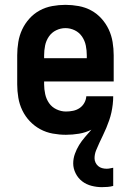

<svg xmlns="http://www.w3.org/2000/svg" viewBox="-20 -548 540 792"><path d="M400 224Q379 224 357.5 218.5Q336 213 319 200Q302 187 292 167Q282 147 282 126Q282 106 289 86.5Q296 67 306.5 50Q317 33 330.5 17.5Q344 2 357 -13Q333 -1 306 3.5Q279 8 252 8Q225 8 197.5 3Q170 -2 146 -15Q122 -28 103 -48Q84 -68 72 -93Q60 -118 55.5 -145.5Q51 -173 51 -200V-320Q51 -347 55.5 -374.5Q60 -402 71.5 -426.5Q83 -451 101.5 -471.5Q120 -492 144 -505Q168 -518 195.5 -523Q223 -528 250 -528Q277 -528 304.5 -523Q332 -518 356 -505Q380 -492 398.5 -471.5Q417 -451 428.5 -426.5Q440 -402 444.5 -374.5Q449 -347 449 -320V-212H162V-200Q162 -180 166.5 -159.5Q171 -139 182.5 -122.5Q194 -106 213 -97Q232 -88 252 -88Q267 -88 281.5 -91Q296 -94 308 -102Q320 -110 327.5 -123Q335 -136 336 -151H447Q447 -134 445 -117Q443 -100 439.5 -84Q436 -68 430.5 -52Q425 -36 418.5 -20.5Q412 -5 404.5 10.5Q397 26 390 41Q383 56 376.5 72Q370 88 370 105Q370 114 374 122.5Q378 131 385 137Q392 143 401 145.5Q410 148 420 148Q427 148 434 146.5Q441 145 447 144V219Q436 222 424 223Q412 224 400 224ZM162 -308H338V-320Q338 -340 334 -360Q330 -380 318.5 -397Q307 -414 288.5 -423Q270 -432 250 -432Q230 -432 211.5 -423Q193 -414 181.5 -397Q170 -380 166 -360Q162 -340 162 -320Z"/></svg>

Font: Iosevka SS18
Style: Bold
Weight: 700
Monospace: yes
Designer: Belleve Invis
Foundry: Belleve Invis
Version: Version 25.1.1; ttfautohint (v1.8.4)